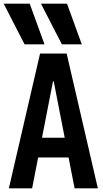

<svg xmlns="http://www.w3.org/2000/svg" viewBox="-39 -1020 559 1040"><path d="M94 -780 -19 -1000H122L202 -780ZM296 -780 183 -1000H324L404 -780ZM9 0 178 -730H322L491 0H365L252 -579H248L135 0ZM111 -167V-274H389V-167Z"/></svg>

Font: M PLUS 1 Code SemiBold
Style: Regular
Weight: 600
Designer: Coji Morishita
Foundry: UNDERFOREST DESIGN
Version: Version 1.005